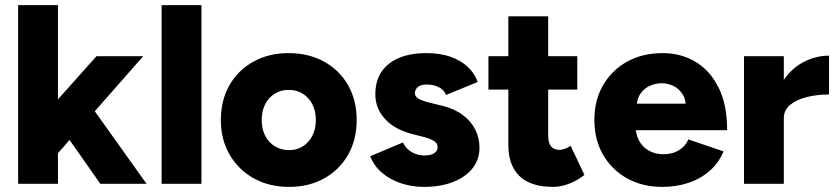

<svg xmlns="http://www.w3.org/2000/svg" viewBox="-20 -720 3281 752"><path d="M199 -111 107 -219 358 -500H541ZM51 0V-700H207V0ZM373 0 218 -221 320 -328 554 0Z M613 0V-700H769V0Z M1113 12Q1034 12 974 -21.5Q914 -55 879.5 -114Q845 -173 845 -250Q845 -327 878.5 -386Q912 -445 972.5 -478.5Q1033 -512 1110 -512Q1189 -512 1249.5 -478.5Q1310 -445 1343.5 -386Q1377 -327 1377 -250Q1377 -173 1343.5 -114Q1310 -55 1250 -21.5Q1190 12 1113 12ZM1113 -132Q1143 -132 1166.5 -147Q1190 -162 1203.5 -188.5Q1217 -215 1217 -250Q1217 -285 1203.5 -311.5Q1190 -338 1166 -353Q1142 -368 1111 -368Q1080 -368 1056 -353Q1032 -338 1018.5 -311.5Q1005 -285 1005 -250Q1005 -215 1018.5 -188.5Q1032 -162 1056.5 -147Q1081 -132 1113 -132Z M1641 12Q1592 12 1549.5 -2.5Q1507 -17 1476 -43.5Q1445 -70 1430 -108L1558 -162Q1571 -136 1594 -123.5Q1617 -111 1641 -111Q1666 -111 1680 -119.5Q1694 -128 1694 -143Q1694 -159 1679.5 -168Q1665 -177 1638 -184L1595 -195Q1525 -213 1487.5 -254.5Q1450 -296 1450 -351Q1450 -428 1503 -470Q1556 -512 1650 -512Q1703 -512 1743.5 -498Q1784 -484 1811.5 -458.5Q1839 -433 1851 -399L1727 -348Q1720 -368 1698.5 -378.5Q1677 -389 1651 -389Q1629 -389 1617 -379.5Q1605 -370 1605 -354Q1605 -342 1619.5 -333.5Q1634 -325 1662 -318L1715 -305Q1762 -293 1794 -268.5Q1826 -244 1842 -211.5Q1858 -179 1858 -142Q1858 -95 1830.5 -60.5Q1803 -26 1754 -7Q1705 12 1641 12Z M2147 12Q2058 12 2014.5 -30.5Q1971 -73 1971 -152V-656H2127V-191Q2127 -161 2138 -147Q2149 -133 2172 -133Q2181 -133 2193 -137.5Q2205 -142 2215 -149L2269 -35Q2245 -15 2211.5 -1.5Q2178 12 2147 12ZM1893 -369V-500H2241V-369Z M2574 12Q2496 12 2436 -21.5Q2376 -55 2342 -114Q2308 -173 2308 -250Q2308 -328 2342.5 -387Q2377 -446 2437 -479Q2497 -512 2576 -512Q2647 -512 2704 -478Q2761 -444 2794.5 -377Q2828 -310 2828 -210H2452L2469 -229Q2469 -195 2483 -169Q2497 -143 2522 -129.5Q2547 -116 2578 -116Q2615 -116 2640.5 -132.5Q2666 -149 2676 -174L2814 -127Q2794 -80 2757.5 -49Q2721 -18 2674 -3Q2627 12 2574 12ZM2473 -294 2457 -314H2681L2667 -294Q2667 -331 2652 -353Q2637 -375 2615 -384.5Q2593 -394 2571 -394Q2549 -394 2526.5 -384.5Q2504 -375 2488.5 -353Q2473 -331 2473 -294Z M3009 -259Q3009 -340 3041.5 -394Q3074 -448 3123.5 -475Q3173 -502 3227 -502V-350Q3181 -350 3140.5 -340Q3100 -330 3075 -309.5Q3050 -289 3050 -257ZM2894 0V-500H3050V0Z"/></svg>

Font: Figtree Light ExtraBold
Style: Regular
Weight: 800
Version: Version 2.001;gftools[0.9.30]